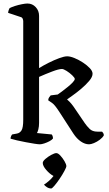

<svg xmlns="http://www.w3.org/2000/svg" viewBox="-20 -820 620 1091"><path d="M206 0Q197 0 175 -3.5Q153 -7 126.5 -12Q100 -17 76 -22.5Q52 -28 40 -32Q40 -39 43 -46Q46 -53 49 -56L76 -61Q93 -64 102.5 -79.5Q112 -95 112 -139V-700Q112 -707 108.5 -714.5Q105 -722 95 -724L26 -747Q27 -756 30 -764Q33 -772 35 -774Q46 -780 65 -786Q84 -792 104 -796Q124 -800 136 -800Q164 -800 183 -779.5Q202 -759 202 -730V-433Q226 -448 257 -463.5Q288 -479 316.5 -489.5Q345 -500 362 -500Q379 -500 403.5 -490Q428 -480 451.5 -464.5Q475 -449 490.5 -432.5Q506 -416 506 -401Q506 -383 487 -360.5Q468 -338 442 -316Q416 -294 392.5 -277.5Q369 -261 361 -255Q366 -251 375.5 -241.5Q385 -232 398 -214L462 -120Q473 -104 489 -88Q505 -72 533 -72H560Q562 -70 566 -64.5Q570 -59 570 -51Q563 -38 547 -26Q531 -14 514 -7Q497 0 486 0Q463 0 439.5 -16Q416 -32 397 -61L318 -183Q291 -225 276 -235Q261 -245 254 -250Q254 -259 259 -266.5Q264 -274 268 -278L308 -283Q316 -288 331 -299.5Q346 -311 363 -324.5Q380 -338 392 -350.5Q404 -363 405 -371Q405 -378 390.5 -392Q376 -406 358.5 -417Q341 -428 332 -428Q314 -428 276 -413.5Q238 -399 202 -383V-122Q202 -101 198 -85.5Q194 -70 190 -64L274 -56Q281 -47 281 -33Q275 -25 261 -17.5Q247 -10 231.5 -5Q216 0 206 0ZM271 251Q258 251 246.5 243.5Q235 236 230 229Q243 221 258 208Q273 195 284 180Q263 169 243 146Q223 123 223 106Q223 96 238 83Q253 70 271.5 60Q290 50 300 50Q310 50 323 64Q336 78 346.5 96Q357 114 357 124Q357 131 346 151.5Q335 172 319.5 195Q304 218 290 234.5Q276 251 271 251Z"/></svg>

Font: Texturina
Style: Regular
Weight: 400
Designer: Guillermo Torres Carreño
Foundry: Omnibus-Type
Version: Version 1.002; ttfautohint (v1.8.3)